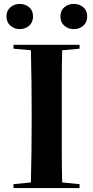

<svg xmlns="http://www.w3.org/2000/svg" viewBox="-20 -969 476 982"><path d="M289 -885Q289 -915 309 -932Q329 -949 357 -949Q386 -949 406 -932Q426 -915 426 -885Q426 -855 406 -837.5Q386 -820 357 -820Q329 -820 309 -837.5Q289 -855 289 -885ZM387 -740V-720L298 -712Q296 -630 296 -551.5Q296 -473 296 -395V-352Q296 -274 296 -196.5Q296 -119 298 -36L387 -27V-7H49V-27L138 -36Q140 -117 141 -195Q142 -273 142 -351V-395Q142 -473 141 -551Q140 -629 138 -712L49 -720V-740ZM80 -949Q109 -949 129 -932Q149 -915 149 -885Q149 -855 129 -837.5Q109 -820 80 -820Q54 -820 33.5 -837.5Q13 -855 13 -885Q13 -915 33.5 -932Q54 -949 80 -949Z"/></svg>

Font: XinYuGongZhangJiaSongA
Style: Regular
Weight: 900
Designer: XinYuGong
Foundry: Adobe Systems Incorporated
Version: Version 1.00